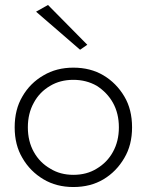

<svg xmlns="http://www.w3.org/2000/svg" viewBox="-20 -742 590 772"><path d="M39 -230Q39 -159 70 -107Q101 -53 155 -21Q207 10 275 10Q344 10 396 -21Q448 -52 480 -107Q511 -159 511 -230Q511 -302 480 -354Q448 -408 396 -439Q344 -470 275 -470Q207 -470 155 -439Q101 -408 70 -354Q39 -302 39 -230ZM116 -131Q92 -174 92 -230Q92 -286 116 -329Q139 -372 182 -397Q222 -421 275 -421Q327 -421 369 -397Q411 -370 434 -329Q458 -286 458 -230Q458 -174 434 -131Q411 -89 369 -64Q329 -39 275 -39Q222 -39 182 -64Q140 -88 116 -131ZM125 -695 302 -542 331 -562 173 -722Z"/></svg>

Font: NM-font
Style: Light
Weight: 500
Designer: ""
Foundry: ""
Version: ""